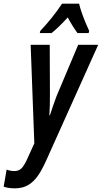

<svg xmlns="http://www.w3.org/2000/svg" viewBox="-103 -786 555 1046"><path d="M-22 240Q-58 240 -83 231L-67 138Q-45 146 -25 146Q2 146 17.5 127.5Q33 109 48 74L84 -5L64 -542H168L169 -270Q169 -242 168.5 -214Q168 -186 166 -158H169Q178 -187 188 -215Q198 -243 205 -262L323 -542H432L148 90Q128 135 105.5 168.5Q83 202 52.5 221Q22 240 -22 240ZM116 -617Q184 -689 235 -766H328Q332 -747 341.5 -719.5Q351 -692 362.5 -664Q374 -636 383 -617L380 -606H319Q293 -641 266 -691Q216 -636 178 -606H114Z"/></svg>

Font: Noto Sans ExtraCondensed SemiBold
Style: Italic
Weight: 600
Width: 2
Italic angle: -12°
Designer: Monotype Design Team
Foundry: Monotype Imaging Inc.
Version: Version 2.013; ttfautohint (v1.8.4.7-5d5b)